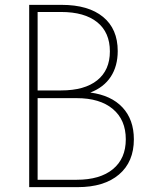

<svg xmlns="http://www.w3.org/2000/svg" viewBox="-20 -770 619 790"><path d="M299.3 0H100.1V-750H233.4Q343.8 -750 404.1 -700.4Q464.4 -650.9 464.4 -560.1Q464.4 -498 435.8 -454.3Q407.2 -410.6 351.6 -389.2Q437.5 -377.9 484.1 -327.9Q530.8 -277.8 530.8 -196.8Q530.8 -104 469.7 -52Q408.7 0 299.3 0ZM295.4 -366.2H134.8V-30.3H295.4Q391.6 -30.3 444.6 -74Q497.6 -117.7 497.6 -196.8Q497.6 -276.9 444.3 -321.5Q391.1 -366.2 295.4 -366.2ZM231.4 -720.7H134.8V-397.9H231.4Q328.1 -397.9 380.1 -439.7Q432.1 -481.4 432.1 -558.6Q432.1 -636.7 379.9 -678.7Q327.6 -720.7 231.4 -720.7Z"/></svg>

Font: Spartan MB ExtLt
Style: Regular
Weight: 200
Designer: Matt Bailey, Mirko Velimirovic
Foundry: Matt Bailey
Version: Version 1.005